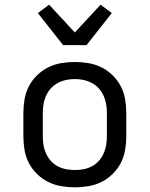

<svg xmlns="http://www.w3.org/2000/svg" viewBox="-20 -793 640 821"><path d="M300 8Q271 8 241.5 3Q212 -2 186 -15Q160 -28 138.5 -49Q117 -70 103.5 -96Q90 -122 85 -151.5Q80 -181 80 -210V-310Q80 -339 85 -368.5Q90 -398 103.5 -424Q117 -450 138.5 -471Q160 -492 186 -505Q212 -518 241.5 -523Q271 -528 300 -528Q329 -528 358.5 -523Q388 -518 414 -505Q440 -492 461.5 -471Q483 -450 496.5 -424Q510 -398 515 -368.5Q520 -339 520 -310V-210Q520 -181 515 -151.5Q510 -122 496.5 -96Q483 -70 461.5 -49Q440 -28 414 -15Q388 -2 358.5 3Q329 8 300 8ZM300 -66Q319 -66 337.5 -69.5Q356 -73 373 -82Q390 -91 402.5 -105Q415 -119 423 -136.5Q431 -154 434 -172.5Q437 -191 437 -210V-310Q437 -329 434 -347.5Q431 -366 423 -383.5Q415 -401 402.5 -415Q390 -429 373 -438Q356 -447 337.5 -451Q319 -455 300 -455Q281 -455 262.5 -451Q244 -447 227 -438Q210 -429 197.5 -415Q185 -401 177 -383.5Q169 -366 166 -347.5Q163 -329 163 -310V-210Q163 -191 166 -172.5Q169 -154 177 -136.5Q185 -119 197.5 -105Q210 -91 227 -82Q244 -73 262.5 -69.5Q281 -66 300 -66ZM250 -600 142 -737 190 -773 300 -654 410 -773 458 -737 350 -600Z"/></svg>

Font: Nova
Style: Regular
Weight: 400
Monospace: yes
Designer: Belleve Invis
Foundry: Belleve Invis
Version: Version 24.1.4; ttfautohint (v1.8.4)